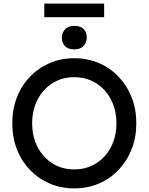

<svg xmlns="http://www.w3.org/2000/svg" viewBox="-20 -1032 822 1062"><path d="M391 10Q317 10 254.5 -17Q192 -44 145.5 -92.5Q99 -141 73.5 -206.5Q48 -272 48 -350Q48 -428 73.5 -493.5Q99 -559 145.5 -607.5Q192 -656 254.5 -683Q317 -710 391 -710Q465 -710 527.5 -683Q590 -656 636.5 -607Q683 -558 708.5 -492.5Q734 -427 734 -350Q734 -273 708.5 -207.5Q683 -142 636.5 -93Q590 -44 527.5 -17Q465 10 391 10ZM391 -95Q458 -95 511 -128Q564 -161 594 -219Q624 -277 624 -350Q624 -423 594 -481Q564 -539 511 -572Q458 -605 391 -605Q323 -605 270.5 -572Q218 -539 188 -481.5Q158 -424 158 -350Q158 -276 188 -218.5Q218 -161 270.5 -128Q323 -95 391 -95ZM391 -759Q356 -759 339 -777Q322 -795 322 -824Q322 -849 339 -869Q356 -889 391 -889Q426 -889 443 -871Q460 -853 460 -824Q460 -799 443 -779Q426 -759 391 -759ZM225 -937V-1012H556V-937Z"/></svg>

Font: Readex Pro
Style: Regular
Weight: 400
Designer: Bonnie Shaver-Troup, Thomas Jockin
Foundry: Lexend
Version: Version 1.204; ttfautohint (v1.8.4.7-5d5b)